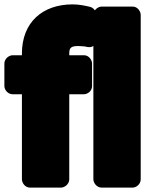

<svg xmlns="http://www.w3.org/2000/svg" viewBox="-44 -818 687 876"><path d="M313 -608C327 -607 341 -607 348 -605C395 -593 394 -635 394 -641L395 -750C395 -767 383 -783 366 -787C344 -792 318 -798 287 -798C149 -798 56 -715 56 -574V-566H14C-2 -566 -24 -551 -24 -528V-425C-24 -409 -9 -388 14 -388H56V0C56 16 70 38 93 38H234C250 38 272 23 272 0V-388H339C355 -388 376 -402 376 -425V-528C376 -544 362 -566 339 -566H272V-574C272 -599 279 -608 313 -608ZM561 38C577 38 598 23 598 0V-750C598 -766 584 -788 561 -788H420C404 -788 382 -773 382 -750V0C382 16 397 38 420 38Z"/></svg>

Font: Asimov Print
Style: E
Weight: 500
Designer: Google
Version: Version 2.000980; 2014